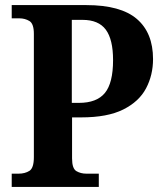

<svg xmlns="http://www.w3.org/2000/svg" viewBox="-20 -734 637 754"><path d="M26 0V-52H53Q78 -52 95.5 -63Q113 -74 113 -117V-601Q113 -641 95.5 -651.5Q78 -662 56 -662H26V-714H319Q454 -714 517.5 -659.5Q581 -605 581 -502Q581 -439 553.5 -387Q526 -335 464 -304Q402 -273 299 -273H263V-112Q263 -72 280 -62Q297 -52 319 -52H368V0ZM290 -330Q360 -330 392 -369Q424 -408 424 -498Q424 -579 395.5 -617.5Q367 -656 304 -656H262V-330Z"/></svg>

Font: Noto Serif Devanagari SemiCondensed
Style: Bold
Weight: 700
Width: 4
Designer: Universal Thirst, Indian Type Foundry and the Monotype Design Team
Foundry: Monotype Imaging Inc.
Version: Version 2.004; ttfautohint (v1.8.4.7-5d5b)